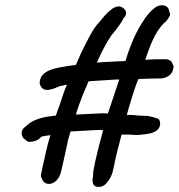

<svg xmlns="http://www.w3.org/2000/svg" viewBox="-20 -703 688 739"><path d="M79 -216C55 -202 62 -173 77 -166C79 -164 84 -158 91 -157H93C106 -157 127 -161 139 -177C147 -179 160 -181 174 -183C160 -139 154 -103 142 -52L138 -32C137 -26 137 -21 142 -15C145 -3 155 4 166 5H167C193 5 208 -18 214 -38C225 -82 230 -112 239 -149V-150C241 -163 246 -178 251 -195L252 -197C280 -199 313 -200 342 -202C350 -202 359 -203 366 -203C370 -202 373 -202 375 -202H377C367 -165 356 -124 347 -84L339 -42L338 -26C336 -15 331 15 356 16C367 18 380 13 387 5C399 -7 411 -26 415 -48C416 -53 418 -58 419 -65C426 -105 438 -144 448 -185H477C481 -185 483 -184 491 -184C501 -183 514 -183 526 -185C530 -185 535 -186 535 -186H537C550 -188 591 -191 596 -222C597 -229 597 -246 582 -248C572 -252 560 -255 547 -257H545C522 -257 507 -259 482 -261H481C476 -261 472 -260 468 -260C471 -274 508 -399 514 -399C536 -400 558 -400 579 -401H596C620 -401 643 -414 647 -439C648 -446 649 -450 644 -457C641 -468 631 -474 621 -475H582C568 -474 555 -474 539 -473C557 -527 577 -580 611 -614C620 -620 628 -632 633 -641L634 -644C635 -649 634 -654 631 -660C629 -687 592 -689 574 -671C559 -661 545 -642 536 -630V-629C504 -583 481 -529 463 -468C456 -468 444 -467 437 -467H436C409 -465 382 -465 352 -462C352 -463 354 -465 354 -466H355V-467C370 -501 388 -536 408 -566L427 -589C435 -601 448 -616 456 -634L461 -639C472 -655 461 -671 445 -677C432 -682 417 -672 411 -669V-668C390 -654 379 -637 364 -620C334 -590 312 -537 292 -499L287 -487C283 -477 277 -465 272 -453C259 -451 244 -450 230 -447C204 -442 142 -436 134 -394C132 -387 132 -379 137 -371C154 -338 206 -373 217 -373H220C225 -375 230 -376 238 -377C228 -356 219 -329 210 -300C205 -287 200 -274 195 -258C152 -254 107 -246 79 -216ZM272 -262C286 -309 303 -349 321 -390L350 -392C376 -394 401 -395 427 -397H439C435 -387 396 -266 395 -266C390 -266 383 -267 374 -267C367 -267 360 -266 354 -266H353C328 -264 299 -264 272 -262Z"/></svg>

Font: Scribbler
Style: ExBdIta
Weight: 800
Designer: Mew Too
Foundry: Cannot Into Space Fonts
Version: Version 1.001